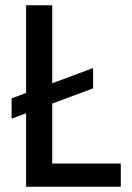

<svg xmlns="http://www.w3.org/2000/svg" viewBox="-20 -708 499 728"><path d="M24 -258V-335L333 -450V-373ZM79 0V-688H178V-88H438V0Z"/></svg>

Font: Saira SemiCondensed Medium
Style: Regular
Weight: 500
Width: 4
Designer: Hector Gatti with collaboration of the Omnibus-Type team
Foundry: Omnibus-Type
Version: Version 1.101